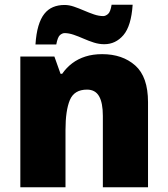

<svg xmlns="http://www.w3.org/2000/svg" viewBox="-20 -792 710 812"><path d="M412 -563Q498 -563 552 -515Q606 -467 606 -360V0H415V-302Q415 -357 399 -385Q383 -413 348 -413Q294 -413 275.5 -369Q257 -325 257 -242V0H66V-553H210L236 -480H243Q261 -506 285.5 -524.5Q310 -543 341.5 -553Q373 -563 412 -563ZM130 -604Q133 -650 142.5 -682Q152 -714 167.5 -733.5Q183 -753 204.5 -762Q226 -771 253 -771Q272 -771 292.5 -764Q313 -757 335 -747.5Q357 -738 377.5 -731Q398 -724 417 -724Q426 -724 436.5 -732.5Q447 -741 452 -772H541Q535 -682 502 -643.5Q469 -605 421 -605Q399 -605 377 -612Q355 -619 333.5 -628.5Q312 -638 291.5 -645Q271 -652 253 -652Q244 -652 234 -644Q224 -636 218 -604Z"/></svg>

Font: Noto Sans Hebrew Black
Style: Regular
Weight: 900
Designer: Monotype Design Team
Foundry: Monotype Imaging Inc.
Version: Version 2.003